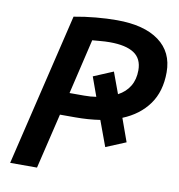

<svg xmlns="http://www.w3.org/2000/svg" viewBox="-79 -773 789 845"><g transform="rotate(10 315.5 -350.0)"><path d="M22 0 185 -682Q233 -691 282.5 -695.5Q332 -700 376 -700Q498 -700 564.5 -651Q631 -602 631 -512Q631 -426 589.5 -368.5Q548 -311 474 -281L511 -178L422 -141L380 -255Q354 -251 326.5 -249Q299 -247 269 -247H201L142 0ZM226 -348H291Q306 -348 319.5 -349Q333 -350 345 -352L314 -438L402 -475L437 -380Q471 -398 489 -428Q507 -458 507 -499Q507 -551 470.5 -575Q434 -599 362 -599Q341 -599 320.5 -597Q300 -595 284 -594Z"/></g></svg>

Font: Ubuntu Sans SemiBold
Style: Italic
Weight: 600
Italic angle: -13.5°
Designer: Dalton Maag Ltd
Foundry: Dalton Maag Ltd
Version: Version 1.006